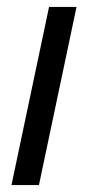

<svg xmlns="http://www.w3.org/2000/svg" viewBox="-20 -532 253 552"><path d="M121 -512H200L92 0H13Z"/></svg>

Font: Decalotype
Style: Italic
Weight: 400
Italic angle: -12°
Designer: Alfredo Marco Pradil
Foundry: Alfredo Marco Pradil
Version: Version 1.0